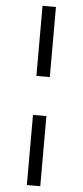

<svg xmlns="http://www.w3.org/2000/svg" viewBox="-66 -842 481 1113"><g transform="rotate(5 174.0 -285.5)"><path d="M135 -807H213V-399H135ZM135 -172H213V236H135Z"/></g></svg>

Font: Martel Sans Light
Style: Regular
Weight: 300
Designer: Dan Reynolds and Mathieu Réguer
Foundry: Dan Reynolds and Mathieu Réguer
Version: Version 1.002; ttfautohint (v1.1) -l 5 -r 5 -G 72 -x 0 -D la